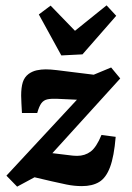

<svg xmlns="http://www.w3.org/2000/svg" viewBox="-20 -688 492 717"><path d="M44 9 4 -32 302 -353 303 -314 194 -319Q171 -320 157 -317Q143 -314 134.5 -302.5Q126 -291 119 -266H62Q61 -286 60 -302.5Q59 -319 59 -331Q59 -361 65 -380.5Q71 -400 87 -412Q101 -422 117.5 -425.5Q134 -429 151 -429Q168 -429 193 -426Q218 -423 249 -419L330 -409L395 -436L429 -395L142 -79L134 -121L250 -107Q252 -107 256.5 -106.5Q261 -106 268 -106Q297 -106 318.5 -122Q340 -138 359 -184L412 -177Q406 -104 391 -64Q376 -24 350.5 -8.5Q325 7 286 7Q257 7 228 1Q199 -5 173 -11L109 -26ZM414 -629 288 -485 209 -481 125 -634 169 -667 260 -573 378 -668Z"/></svg>

Font: Rasa
Style: Bold Italic
Weight: 700
Italic angle: -7.10001°
Designer: Anna Giedrys (Yrsa+Rasa design), David Brezina (Yrsa art-direction, Rasa art-direction, design)
Foundry: Rosetta Type Foundry
Version: Version 2.004